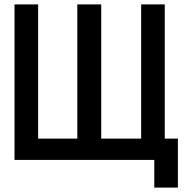

<svg xmlns="http://www.w3.org/2000/svg" viewBox="-20 -731 880 878"><path d="M685.5 127V0H684.6V0.5H46.4V-710.9H154.3V-96.7H155.8L155.3 -97.2H333.5V-710.9H442.9V-97.2H625.5V-710.9H733.4V-97.2H793.5V127Z"/></svg>

Font: Alte DIN 1451 Mittelschrift
Style: Regular
Weight: 400
Designer: Peter Wiegel
Foundry: Peter Wiegel
Version: Version 1.002 September 20, 2019